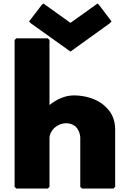

<svg xmlns="http://www.w3.org/2000/svg" viewBox="-20 -1090 755 1117"><path d="M629 -965 558 -1059 548 -1070 390 -957 232 -1070 221 -1059 149 -965 160 -954 390 -790 618 -954ZM364 -373C387 -373 405 -366 421 -353C436 -337 447 -312 447 -287V-3L457 7H640L650 -3V-337C650 -392 630 -434 600 -463L593 -470C545 -517 471 -535 410 -535C358 -535 309 -512 268 -479V-857L258 -867H75L65 -857V-3L75 7H258L268 -3V-287C268 -308 279 -328 295 -345C314 -362 339 -373 364 -373Z"/></svg>

Font: Hussar Woodtype
Style: Ultra
Weight: 900
Foundry: Cannot Into Space Fonts
Version: Version 1.07